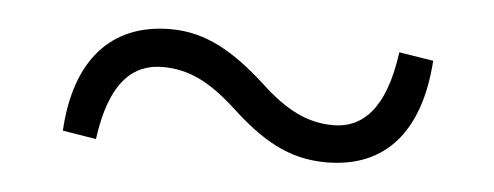

<svg xmlns="http://www.w3.org/2000/svg" viewBox="-27 -497 630 245"><g transform="rotate(5 288.0 -375.0)"><path d="M307 -392C266 -429 230 -451 184 -451C107 -451 63 -400 58 -310L101 -303C111 -378 141 -402 178 -402C211 -402 238 -389 272 -358C313 -320 348 -299 396 -299C473 -299 515 -350 521 -440L477 -447C467 -372 437 -347 401 -347C368 -347 340 -361 307 -392Z"/></g></svg>

Font: Shippori Mincho
Style: Regular
Weight: 400
Designer: Bonji Tadano  Ryoko NISHIZUKA  (kana & ideographs); Frank Grießhammer (Latin, Greek & Cyrillic); Wenlong ZHANG  (bopomof
Foundry: Adobe Systems Incorporated
Version: Version 1.003;PS 1.001;hotconv 16.6.54;makeotf.lib2.5.65590